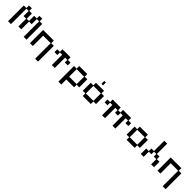

<svg xmlns="http://www.w3.org/2000/svg" viewBox="532 -2596 4753 4753"><g transform="rotate(45 2909.0 -219.0)"><path d="M60 12V-540H151V-631H251V-540H343V-359H423V-540H515V-631H616V-540H706V12H606V-530H525V-350H433V-78H333V-350H241V-530H161V12Z M1190 193V-350H928V12H827V-450H1200V-359H1292V193Z M1594 12V-350H1514V-260H1413V-359H1504V-450H1786V-359H1878V-260H1776V-350H1696V12Z M1999 188V-359H2090V-450H2372V-359H2464V-78H2372V12H2100V188ZM2100 -88H2362V-350H2100Z M2676 12V-78H2585V-359H2676V-450H2958V-359H3050V-78H2958V12ZM2686 -88H2948V-350H2686ZM2790 -528V-629H2845V-528Z M3352 12V-349H3272V-259H3171V-358H3262V-449H3544V-358H3626V-449H3908V-358H3999V-259H3898V-349H3817V12H3716V-349H3636V-259H3534V-349H3454V12Z M4211 12V-78H4120V-359H4211V-450H4493V-359H4585V-78H4493V12ZM4221 -88H4483V-350H4221Z M4706 12V-179H4797V-270H4887V-631H4989V-270H5079V-179H5171V12H5069V-169H4979V-260H4897V-169H4807V12Z M5655 193V-350H5393V12H5292V-450H5665V-359H5757V193Z"/></g></svg>

Font: Pixelify Sans
Style: Regular
Weight: 400
Designer: Stefie Justprince
Foundry: Typecalism Foundryline
Version: Version 1.000;February 13, 2025;FontCreator 15.0.0.3015 64-b